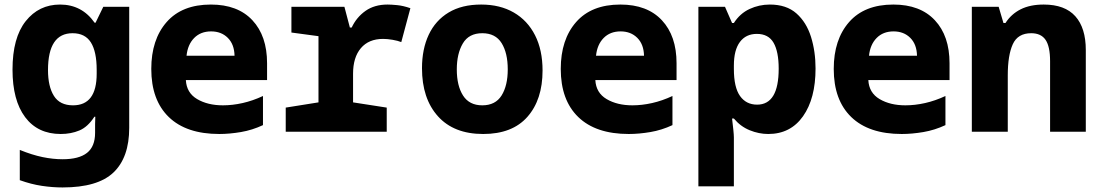

<svg xmlns="http://www.w3.org/2000/svg" viewBox="-20 -579 4840 844"><path d="M255 245Q211 245 164 238Q117 231 67 213V80Q121 102 167 111.5Q213 121 255 121Q327 121 362.5 93Q398 65 398 5V-3Q398 -21 398 -34Q398 -47 399 -66H395Q366 -21 329 -5.5Q292 10 247 10Q146 10 90.5 -64Q35 -138 35 -273Q35 -413 93 -486Q151 -559 244 -559Q340 -559 396 -479H400L434 -549H548V-17Q548 113 479 179Q410 245 255 245ZM301 -116Q405 -116 405 -255V-272Q405 -352 379.5 -392.5Q354 -433 299 -433Q191 -433 191 -271Q191 -199 217 -157.5Q243 -116 301 -116Z M944 10Q799 10 722 -64.5Q645 -139 645 -276Q645 -405 712.5 -482Q780 -559 907 -559Q1025 -559 1089.5 -490Q1154 -421 1154 -301V-227H797Q800 -171 846.5 -143.5Q893 -116 960 -116Q1002 -116 1046.5 -126Q1091 -136 1136 -157V-29Q1089 -7 1039 1.5Q989 10 944 10ZM1011 -334Q1010 -384 981.5 -412.5Q953 -441 908 -441Q862 -441 833.5 -412Q805 -383 800 -334Z M1236 0V-106L1380 -129V-420L1261 -436V-549H1494L1518 -458H1526Q1547 -503 1586.5 -531Q1626 -559 1684 -559Q1699 -559 1725.5 -556.5Q1752 -554 1784 -543L1744 -394Q1729 -400 1706 -404Q1683 -408 1664 -408Q1601 -408 1566.5 -367.5Q1532 -327 1532 -255V-129L1680 -106V0Z M2104 10Q1975 10 1905 -68Q1835 -146 1835 -279Q1835 -363 1864.5 -426Q1894 -489 1952 -524Q2010 -559 2095 -559Q2178 -559 2238.5 -524Q2299 -489 2332 -424Q2365 -359 2365 -269Q2365 -141 2298.5 -65.5Q2232 10 2104 10ZM2100 -116Q2158 -116 2185 -159.5Q2212 -203 2212 -274Q2212 -346 2185 -389.5Q2158 -433 2100 -433Q2041 -433 2014.5 -388Q1988 -343 1988 -274Q1988 -202 2015.5 -159Q2043 -116 2100 -116Z M2744 10Q2599 10 2522 -64.5Q2445 -139 2445 -276Q2445 -405 2512.5 -482Q2580 -559 2707 -559Q2825 -559 2889.5 -490Q2954 -421 2954 -301V-227H2597Q2600 -171 2646.5 -143.5Q2693 -116 2760 -116Q2802 -116 2846.5 -126Q2891 -136 2936 -157V-29Q2889 -7 2839 1.5Q2789 10 2744 10ZM2811 -334Q2810 -384 2781.5 -412.5Q2753 -441 2708 -441Q2662 -441 2633.5 -412Q2605 -383 2600 -334Z M3050 240V-549H3167L3198 -478H3206Q3233 -520 3275 -539.5Q3317 -559 3364 -559Q3437 -559 3481 -520Q3525 -481 3545 -417Q3565 -353 3565 -278Q3565 -146 3510 -68Q3455 10 3357 10Q3316 10 3275.5 -6.5Q3235 -23 3206 -58H3198Q3201 -34 3203.5 -10Q3206 14 3206 25V240ZM3308 -119Q3403 -119 3403 -277Q3403 -352 3380.5 -391Q3358 -430 3307 -430Q3259 -430 3232.5 -394.5Q3206 -359 3206 -291V-276Q3206 -195 3233 -157Q3260 -119 3308 -119Z M3944 10Q3799 10 3722 -64.5Q3645 -139 3645 -276Q3645 -405 3712.5 -482Q3780 -559 3907 -559Q4025 -559 4089.5 -490Q4154 -421 4154 -301V-227H3797Q3800 -171 3846.5 -143.5Q3893 -116 3960 -116Q4002 -116 4046.5 -126Q4091 -136 4136 -157V-29Q4089 -7 4039 1.5Q3989 10 3944 10ZM4011 -334Q4010 -384 3981.5 -412.5Q3953 -441 3908 -441Q3862 -441 3833.5 -412Q3805 -383 3800 -334Z M4252 0V-549H4370L4391 -478H4400Q4425 -517 4466.5 -538Q4508 -559 4568 -559Q4661 -559 4707 -507.5Q4753 -456 4753 -359V0H4596V-310Q4596 -375 4576 -404Q4556 -433 4513 -433Q4454 -433 4432 -384.5Q4410 -336 4410 -248V0Z"/></svg>

Font: Noto Sans Mono ExtraBold
Style: Regular
Weight: 800
Designer: Monotype Design Team
Foundry: Monotype Imaging Inc.
Version: Version 2.014